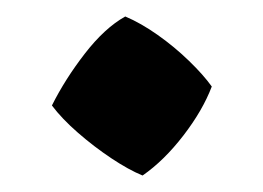

<svg xmlns="http://www.w3.org/2000/svg" viewBox="-20 -469 319 233"><path d="M153 -256Q136 -263 115 -277Q94 -291 74.5 -308Q55 -325 43 -341Q59 -373 83 -404Q107 -435 132 -449Q151 -441 171.5 -426.5Q192 -412 209.5 -395Q227 -378 237 -364Q226 -335 202.5 -304.5Q179 -274 153 -256Z"/></svg>

Font: Eczar
Style: Bold
Weight: 700
Designer: Vaibhav Singh
Foundry: Rosetta Type Foundry
Version: Version 2.000